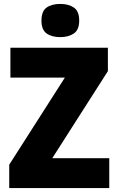

<svg xmlns="http://www.w3.org/2000/svg" viewBox="-20 -957 600 977"><path d="M536 0H27V-119L310 -562H33V-714H529V-595L246 -152H536ZM287 -937Q329 -937 356 -918.5Q383 -900 383 -852Q383 -805 355.5 -786.5Q328 -768 287 -768Q244 -768 217.5 -786.5Q191 -805 191 -852Q191 -900 217 -918.5Q243 -937 287 -937Z"/></svg>

Font: Noto Sans Khmer UI SemiCondensed Black
Style: Regular
Weight: 900
Width: 4
Designer: Danh Hong and the Monotype Design Team
Foundry: Monotype Imaging Inc.
Version: Version 2.002; ttfautohint (v1.8.4.7-5d5b)